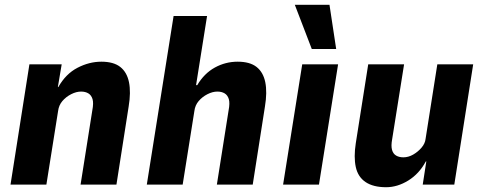

<svg xmlns="http://www.w3.org/2000/svg" viewBox="-20 -772 2024 803"><path d="M24 0 103 -503H238L222 -408H224Q255 -463 304 -488.5Q353 -514 404 -514Q455 -514 483 -492Q511 -470 519.5 -428Q528 -386 518 -326L467 0H317L366 -310Q372 -341 367 -357.5Q362 -374 349.5 -381.5Q337 -389 319 -389Q299 -389 277.5 -378Q256 -367 241 -349.5Q226 -332 223 -308L174 0Z M594 0 706 -705H846L800 -416H805Q834 -465 878.5 -489.5Q923 -514 974 -514Q1025 -514 1053 -492Q1081 -470 1089.5 -428Q1098 -386 1088 -326L1037 0H887L936 -310Q942 -341 937 -357.5Q932 -374 919.5 -381.5Q907 -389 889 -389Q869 -389 847.5 -378Q826 -367 811 -349.5Q796 -332 793 -308L744 0Z M1164 0 1244 -503H1394L1314 0ZM1284 -567 1213 -752H1358L1386 -567Z M1595 11Q1541 11 1509 -10.5Q1477 -32 1468 -73.5Q1459 -115 1468 -173L1520 -503H1670L1620 -189Q1615 -162 1619.5 -145.5Q1624 -129 1636.5 -121.5Q1649 -114 1667 -114Q1688 -114 1708 -125.5Q1728 -137 1743 -154.5Q1758 -172 1760 -192L1809 -503H1959L1880 0H1748L1763 -97H1761Q1733 -45 1687.5 -17Q1642 11 1595 11Z"/></svg>

Font: Nunito Sans 7pt Condensed ExtraBold
Style: Italic
Weight: 800
Width: 3
Italic angle: -9°
Designer: Vernon Adams
Foundry: Vernon Adams
Version: Version 3.101;gftools[0.9.27]